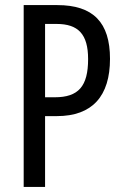

<svg xmlns="http://www.w3.org/2000/svg" viewBox="-20 -785 483 754"><path d="M205 -765H73V-51H157V-329H203C343 -329 412 -408 412 -554C412 -697 346 -765 205 -765ZM202 -691C287 -691 326 -651 326 -553C326 -446 288 -403 195 -403H157V-691Z"/></svg>

Font: Noto Sans Tamil UI ExtraCondensed
Style: Regular
Weight: 400
Width: 2
Designer: Jelle Bosma - Monotype Design Team
Foundry: Monotype Imaging Inc.
Version: Version 2.004